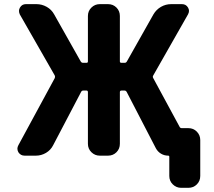

<svg xmlns="http://www.w3.org/2000/svg" viewBox="-20 -775 1040 933"><path d="M860.4 137.7Q836.9 137.7 819.8 121.1Q802.7 104.5 802.7 80.1V-12.7Q802.7 -18.6 797.9 -18.6Q778.3 -18.6 762.2 -28.3Q746.1 -38.1 737.3 -54.7L595.7 -328.1Q591.8 -335 585 -335H570.3Q562.5 -335 562.5 -327.1V-76.2Q562.5 -51.8 545.9 -35.2Q529.3 -18.6 504.9 -18.6H464.8Q441.4 -18.6 424.3 -35.2Q407.2 -51.8 407.2 -76.2V-327.1Q407.2 -335 400.4 -335H384.8Q377 -335 374 -328.1L238.3 -69.3Q226.6 -45.9 203.6 -32.2Q180.7 -18.6 154.3 -18.6H99.6Q80.1 -18.6 69.3 -35.2Q64.5 -43.9 64.5 -52.7Q64.5 -60.5 69.3 -69.3L246.1 -395.5Q249 -402.3 246.1 -408.2L76.2 -705.1Q72.3 -713.9 72.3 -722.2Q72.3 -730.5 77.1 -738.3Q86.9 -754.9 105.5 -754.9H157.2Q183.6 -754.9 207 -741.7Q230.5 -728.5 243.2 -705.1L372.1 -476.6Q376 -469.7 383.8 -469.7H400.4Q407.2 -469.7 407.2 -476.6V-697.3Q407.2 -721.7 424.3 -738.3Q441.4 -754.9 464.8 -754.9H504.9Q529.3 -754.9 545.9 -738.3Q562.5 -721.7 562.5 -697.3V-476.6Q562.5 -469.7 570.3 -469.7H585.9Q592.8 -469.7 596.7 -476.6L725.6 -705.1Q739.3 -728.5 762.2 -741.7Q785.2 -754.9 811.5 -754.9H864.3Q883.8 -754.9 893.6 -738.3Q898.4 -730.5 898.4 -722.2Q898.4 -713.9 893.6 -705.1L724.6 -408.2Q720.7 -402.3 724.6 -395.5L852.5 -159.2Q855.5 -152.3 863.3 -152.3H895.5Q919.9 -152.3 936.5 -135.3Q953.1 -118.2 953.1 -94.7V80.1Q953.1 104.5 936.5 121.1Q919.9 137.7 895.5 137.7Z"/></svg>

Font: Rounded Mgen+ 1mn bold
Style: Bold
Weight: 700
Designer: [Source Han Sans]
Ryoko NISHIZUKA  (kana & ideographs); Paul D. Hunt (Latin, Greek & Cyrillic); Wenlong ZHANG  (bopomofo
Version: Version 1.059.20150602